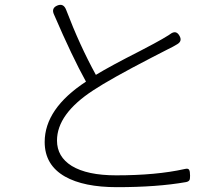

<svg xmlns="http://www.w3.org/2000/svg" viewBox="-20 -767 903 795"><path d="M464 8Q327 8 249 -36Q165 -84 165 -179Q165 -317 336 -429Q279 -532 204 -706Q191 -733 217 -744Q243 -755 254 -726Q310 -579 377 -457Q436 -493 560 -556Q629 -592 651 -605Q657 -609 668.5 -615.5Q680 -622 685 -626Q709 -644 723 -619Q736 -597 714 -584Q698 -574 675 -563Q656 -553 605 -527Q437 -440 366 -393Q216 -295 216 -185Q216 -118 277 -80Q341 -41 461 -41Q627 -41 744 -67Q759 -71 763 -64Q767 -58 767 -40Q767 -26 765 -22Q761 -15 750 -13Q631 8 464 8Z"/></svg>

Font: GenSenRounded TW L
Style: Regular
Weight: 300
Version: Version 1.501;PS 1;hotconv 16.6.51;makeotf.lib2.5.65220